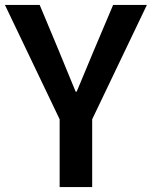

<svg xmlns="http://www.w3.org/2000/svg" viewBox="-25 -759 616 779"><path d="M217 0V-275L-5 -739H136L215 -550Q232 -509 248 -469.5Q264 -430 282 -387H286Q304 -430 320.5 -469.5Q337 -509 354 -550L434 -739H571L349 -275V0Z"/></svg>

Font: Noto Sans KR SemiBold
Style: Regular
Weight: 600
Designer: Ryoko NISHIZUKA  (kana, bopomofo & ideographs); Paul D. Hunt (Latin, Greek & Cyrillic); Sandoll Communications , Soo-you
Foundry: Adobe
Version: Version 2.004-H2;hotconv 1.0.118;makeotfexe 2.5.65603